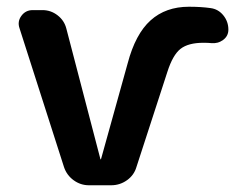

<svg xmlns="http://www.w3.org/2000/svg" viewBox="-20 -550 715 570"><path d="M170 -54 38 -466Q31 -486 43.5 -503Q56 -520 77 -520H106Q131 -520 151 -504.5Q171 -489 177 -465L278 -78Q278 -77 279 -77Q280 -77 280 -78L359 -362Q382 -449 427 -489.5Q472 -530 541 -530Q577 -530 605 -526Q628 -523 643 -504.5Q658 -486 658 -462Q658 -443 642.5 -431.5Q627 -420 607 -422Q599 -423 584 -423Q539 -423 516 -405Q493 -387 477 -337L385 -54Q378 -30 357 -15Q336 0 310 0H244Q219 0 198.5 -15Q178 -30 170 -54Z"/></svg>

Font: Rounded Mplus 1c Bold
Style: Bold
Weight: 700
Version: Version 1.059.20150529